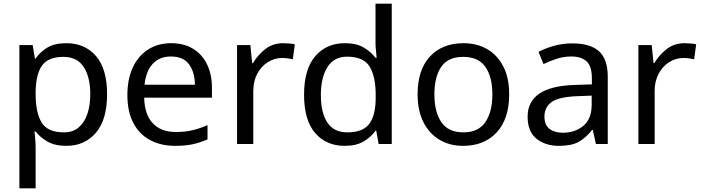

<svg xmlns="http://www.w3.org/2000/svg" viewBox="-20 -780 3806 1040"><path d="M340 -546Q439 -546 499.5 -477Q560 -408 560 -269Q560 -132 499.5 -61Q439 10 339 10Q277 10 236.5 -13.5Q196 -37 173 -68H167Q169 -51 171 -25Q173 1 173 20V240H85V-536H157L169 -463H173Q197 -498 236 -522Q275 -546 340 -546ZM324 -472Q242 -472 208.5 -426Q175 -380 173 -286V-269Q173 -170 205.5 -116.5Q238 -63 326 -63Q375 -63 406.5 -90Q438 -117 453.5 -163.5Q469 -210 469 -270Q469 -362 433.5 -417Q398 -472 324 -472Z M907 -546Q976 -546 1025.5 -516Q1075 -486 1101.5 -431.5Q1128 -377 1128 -304V-251H761Q763 -160 807.5 -112.5Q852 -65 932 -65Q983 -65 1022.5 -74.5Q1062 -84 1104 -102V-25Q1063 -7 1023 1.5Q983 10 928 10Q852 10 793.5 -21Q735 -52 702.5 -113.5Q670 -175 670 -264Q670 -352 699.5 -415Q729 -478 782.5 -512Q836 -546 907 -546ZM906 -474Q843 -474 806.5 -433.5Q770 -393 763 -321H1036Q1035 -389 1004 -431.5Q973 -474 906 -474Z M1514 -546Q1529 -546 1546.5 -544.5Q1564 -543 1577 -540L1566 -459Q1553 -462 1537.5 -464Q1522 -466 1508 -466Q1467 -466 1431 -443.5Q1395 -421 1373.5 -380.5Q1352 -340 1352 -286V0H1264V-536H1336L1346 -438H1350Q1376 -482 1417 -514Q1458 -546 1514 -546Z M1847 10Q1747 10 1687 -59.5Q1627 -129 1627 -267Q1627 -405 1687.5 -475.5Q1748 -546 1848 -546Q1910 -546 1949.5 -523Q1989 -500 2014 -467H2020Q2019 -480 2016.5 -505.5Q2014 -531 2014 -546V-760H2102V0H2031L2018 -72H2014Q1990 -38 1950 -14Q1910 10 1847 10ZM1861 -63Q1946 -63 1980.5 -109.5Q2015 -156 2015 -250V-266Q2015 -366 1982 -419.5Q1949 -473 1860 -473Q1789 -473 1753.5 -416.5Q1718 -360 1718 -265Q1718 -169 1753.5 -116Q1789 -63 1861 -63Z M2738 -269Q2738 -136 2670.5 -63Q2603 10 2488 10Q2417 10 2361.5 -22.5Q2306 -55 2274 -117.5Q2242 -180 2242 -269Q2242 -402 2309 -474Q2376 -546 2491 -546Q2564 -546 2619.5 -513.5Q2675 -481 2706.5 -419.5Q2738 -358 2738 -269ZM2333 -269Q2333 -174 2370.5 -118.5Q2408 -63 2490 -63Q2571 -63 2609 -118.5Q2647 -174 2647 -269Q2647 -364 2609 -418Q2571 -472 2489 -472Q2407 -472 2370 -418Q2333 -364 2333 -269Z M3080 -545Q3178 -545 3225 -502Q3272 -459 3272 -365V0H3208L3191 -76H3187Q3152 -32 3113.5 -11Q3075 10 3007 10Q2934 10 2886 -28.5Q2838 -67 2838 -149Q2838 -229 2901 -272.5Q2964 -316 3095 -320L3186 -323V-355Q3186 -422 3157 -448Q3128 -474 3075 -474Q3033 -474 2995 -461.5Q2957 -449 2924 -433L2897 -499Q2932 -518 2980 -531.5Q3028 -545 3080 -545ZM3106 -259Q3006 -255 2967.5 -227Q2929 -199 2929 -148Q2929 -103 2956.5 -82Q2984 -61 3027 -61Q3095 -61 3140 -98.5Q3185 -136 3185 -214V-262Z M3688 -546Q3703 -546 3720.5 -544.5Q3738 -543 3751 -540L3740 -459Q3727 -462 3711.5 -464Q3696 -466 3682 -466Q3641 -466 3605 -443.5Q3569 -421 3547.5 -380.5Q3526 -340 3526 -286V0H3438V-536H3510L3520 -438H3524Q3550 -482 3591 -514Q3632 -546 3688 -546Z"/></svg>

Font: Noto Sans Tifinagh SIL
Style: Regular
Weight: 400
Designer: JamraPatel
Foundry: JamraPatel LLC
Version: Version 2.006; ttfautohint (v1.8.4.7-5d5b)